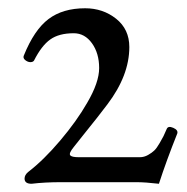

<svg xmlns="http://www.w3.org/2000/svg" viewBox="-20 -445 458 469"><path d="M57.1 3.9Q40 3.9 40 -8.8Q40 -17.6 48.8 -24.9Q86.4 -53.7 127 -101.6Q167.5 -149.4 192.9 -193.8Q222.2 -243.7 222.2 -278.8Q222.2 -314.9 204.6 -339.4Q187 -363.8 160.2 -363.8Q124 -363.8 102.8 -348.6Q81.5 -333.5 63 -296.9Q60.1 -293 53.7 -293.2Q47.4 -293.5 41.5 -298.3Q35.6 -303.2 38.1 -309.1Q63.5 -372.1 98.4 -398.4Q133.3 -424.8 188 -424.8Q231.4 -424.8 263.7 -399.2Q295.9 -373.5 295.9 -330.1Q295.9 -260.7 242.2 -189.9Q233.9 -178.7 217 -157.2Q200.2 -135.7 182.1 -113.5Q164.1 -91.3 160.2 -85.9Q147.9 -70.8 151.4 -65.9Q154.8 -61 171.9 -61H321.8Q332 -61 341.6 -66.4Q351.1 -71.8 356.9 -77.4Q362.8 -83 370.1 -95.7Q377.4 -108.4 379.4 -112.5Q381.3 -116.7 387.2 -129.9Q390.6 -138.2 403.1 -132.8Q415.5 -127.4 413.1 -119.1Q386.2 -51.8 368.2 3.9Q335 0 313 0H129.9Q88.9 0 57.1 3.9Z"/></svg>

Font: Junicode SmCond
Style: Regular
Weight: 400
Width: 4
Designer: Peter S. Baker
Version: Version 2.206